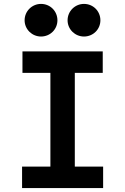

<svg xmlns="http://www.w3.org/2000/svg" viewBox="-20 -963 640 983"><path d="M93 0H508V-110H363V-590H506V-700H95V-590H238V-110H93ZM106 -859C106 -813 144 -776 190 -776C237 -776 274 -813 274 -859C274 -906 237 -943 190 -943C144 -943 106 -906 106 -859ZM326 -859C326 -813 364 -776 410 -776C457 -776 494 -813 494 -859C494 -906 457 -943 410 -943C364 -943 326 -906 326 -859Z"/></svg>

Font: CommitMono
Style: Bold
Weight: 700
Monospace: yes
Designer: Eigil Nikolajsen
Foundry: Eigil Nikolajsen
Version: Version 1.143